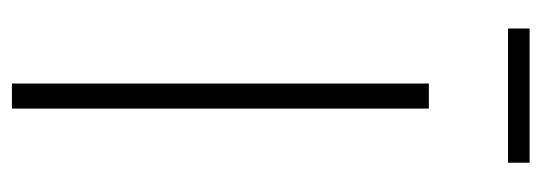

<svg xmlns="http://www.w3.org/2000/svg" viewBox="-313 -595 908 322"><g transform="rotate(90 141.0 -434.0)"><path d="M27.8 -832V-868.2H252.9V-832ZM120.1 0V-699.2H162.1V0Z"/></g></svg>

Font: Trueno UltraLight
Style: Regular
Weight: 250
Designer: Julieta Ulanovsky
Foundry: Julieta Ulanovsky
Version: Version 3.001b | FøM Fix